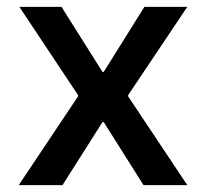

<svg xmlns="http://www.w3.org/2000/svg" viewBox="-20 -541 602 561"><path d="M34.7 0 208 -259.3V-262.2L278.3 -331.1H283.2L401.9 -521H527.3L354.5 -263.2V-259.8L284.7 -184.1H279.3L162.6 0ZM399.4 0 283.2 -184.1H277.8L208 -259.8V-263.2L36.6 -521H159.7L279.3 -331.1H283.7L354.5 -262.2V-259.3L527.3 0Z"/></svg>

Font: Reddit Mono SemiBold
Style: Regular
Weight: 600
Monospace: yes
Designer: Stephen Hutchings
Foundry: Reddit
Version: Version 1.014